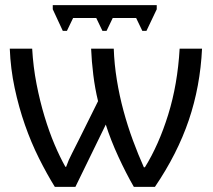

<svg xmlns="http://www.w3.org/2000/svg" viewBox="-20 -726 829 746"><path d="M18 -537H105Q109 -466 122 -399.5Q135 -333 153 -273.5Q171 -214 192 -164.5Q213 -115 234 -78H237Q246 -104 260 -130.5Q274 -157 287 -184L361 -333Q349 -382 342.5 -435Q336 -488 334 -537H422Q424 -477 434 -415.5Q444 -354 460 -295Q476 -236 496.5 -180.5Q517 -125 539 -76H543Q597 -163 633.5 -280.5Q670 -398 678 -537H765Q758 -390 713.5 -259Q669 -128 582 0H500Q470 -52 440 -117Q410 -182 391 -242L273 0H193Q162 -50 131.5 -111Q101 -172 77 -240.5Q53 -309 37 -384Q21 -459 18 -537ZM589 -706V-690L549 -606H533L509 -656H418L394 -606H378L354 -656H264L240 -606H224L185 -690V-706Z"/></svg>

Font: BC Sans
Style: Regular
Weight: 400
Designer: Monotype Design Team
Province of B.C.
Foundry: Monotype Imaging Inc.
Version: Version 2.000;GOOG;noto-source:20170915:90ef993387c0